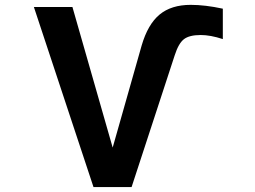

<svg xmlns="http://www.w3.org/2000/svg" viewBox="-20 -761 1040 783"><path d="M798.8 -618.2Q752 -618.2 730 -601.1Q708 -584 692.4 -535.2L516.6 2H361.3L118.2 -732.4H275.4L439.5 -159.2L557.6 -575.2Q583 -662.1 630.9 -701.7Q678.7 -741.2 757.8 -741.2Q816.4 -741.2 888.7 -725.6V-601.6Q837.9 -618.2 798.8 -618.2Z"/></svg>

Font: Gen Shin Gothic Monospace Bold
Style: Bold
Weight: 700
Designer: [Source Han Sans]
Ryoko NISHIZUKA  (kana & ideographs); Paul D. Hunt (Latin, Greek & Cyrillic); Wenlong ZHANG  (bopomofo
Version: Version 1.002.20150607